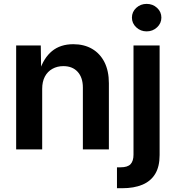

<svg xmlns="http://www.w3.org/2000/svg" viewBox="-20 -785 924 1009"><path d="M201.7 -317.9V0H64.9V-545.9H194.3L196.3 -410.2H187Q209 -480 253.2 -516.4Q297.4 -552.7 365.2 -552.7Q421.9 -552.7 463.9 -528.3Q505.9 -503.9 529.1 -458Q552.2 -412.1 552.2 -347.2V0H415.5V-324.7Q415.5 -377.4 388.2 -407.5Q360.8 -437.5 313 -437.5Q280.8 -437.5 255.4 -423.3Q230 -409.2 215.8 -382.6Q201.7 -356 201.7 -317.9ZM681.6 -545.9H818.8V29.8Q818.8 90.8 795.4 129.2Q772 167.5 728 185.8Q684.1 204.1 622.6 204.1H594.7V94.2H613.8Q650.9 94.2 666.3 77.6Q681.6 61 681.6 27.8ZM750.5 -620.1Q718.8 -620.1 696 -641.4Q673.3 -662.6 673.3 -692.4Q673.3 -722.7 696 -743.7Q718.8 -764.6 750.5 -764.6Q782.7 -764.6 805.4 -743.7Q828.1 -722.7 828.1 -692.4Q828.1 -662.6 805.4 -641.4Q782.7 -620.1 750.5 -620.1Z"/></svg>

Font: Inter Cardless
Style: Bold
Weight: 700
Designer: Rasmus Andersson
Foundry: rsms
Version: Version 4.001;git-9221beed3